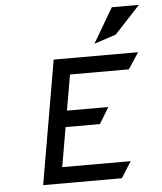

<svg xmlns="http://www.w3.org/2000/svg" viewBox="-55 -848 756 897"><g transform="rotate(-5 322.5 -400.0)"><path d="M510 -671 630 -800H503L407 -637ZM281 -504H557L607 -580H211L111 0H480L528 -76H207L239 -261H400L446 -337H252Z"/></g></svg>

Font: Charger Monospace
Style: Regular
Weight: 400
Designer: Jasper
Foundry: Cannot Into Space Fonts
Version: Version 0.980